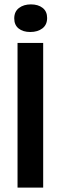

<svg xmlns="http://www.w3.org/2000/svg" viewBox="-20 -856 277 876"><path d="M195 -774Q195 -743 173.5 -726.5Q152 -710 118 -710Q85 -710 65 -726Q45 -742 45 -772Q45 -803 66.5 -819.5Q88 -836 121 -836Q154 -836 174.5 -820Q195 -804 195 -774ZM177 0H60V-660H177Z"/></svg>

Font: Sansita
Style: Regular
Weight: 400
Designer: Pablo Cosgaya
Foundry: Omnibus-Type
Version: Version 1.006;hotconv 1.0.109;makeotfexe 2.5.65596